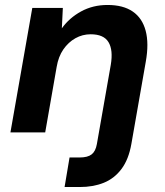

<svg xmlns="http://www.w3.org/2000/svg" viewBox="-20 -533 666 773"><path d="M22 0 110 -501H233L229 -419Q259 -461 306.5 -487Q354 -513 413 -513Q476 -513 514.5 -486.5Q553 -460 566.5 -409Q580 -358 567 -285L509 46Q498 109 469 147.5Q440 186 397.5 203Q355 220 301 220H240L260 101H301Q333 101 349 88.5Q365 76 370 47L426 -272Q436 -331 417 -363Q398 -395 345 -395Q312 -395 283.5 -379Q255 -363 235 -334Q215 -305 208 -263L162 0Z"/></svg>

Font: DM Sans 18pt ExtraBold
Style: Italic
Weight: 800
Italic angle: -10°
Designer: Colophon Foundry, Jonny Pinhorn
Foundry: Colophon Foundry
Version: Version 4.004;gftools[0.9.30]